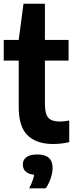

<svg xmlns="http://www.w3.org/2000/svg" viewBox="-20 -760 402 1026"><path d="M263.5 9.5Q176 9.5 128 -36.2Q80 -82 80 -188.5V-436H0V-546.5H80L105.5 -740H220V-546.5H346.5V-436H220V-205Q220 -151 238.2 -130.8Q256.5 -110.5 299.5 -110.5Q311 -110.5 323.2 -112Q335.5 -113.5 350 -116V-0.5Q332 4 308.8 6.8Q285.5 9.5 263.5 9.5ZM136 246.5Q157.5 203.5 162.5 174Q131.5 170.5 116.8 156.2Q102 142 102 119.5Q102 94.5 121 80Q140 65.5 181 65.5Q261 65.5 261 137.5Q261 163.5 250.5 193.8Q240 224 224.5 246.5Z"/></svg>

Font: Encode Sans Condensed
Style: Bold
Weight: 700
Width: 3
Designer: Multiple Designers
Foundry: Impallari Type
Version: Version 3.000; ttfautohint (v1.8.3) -l 8 -r 50 -G 200 -x 14 